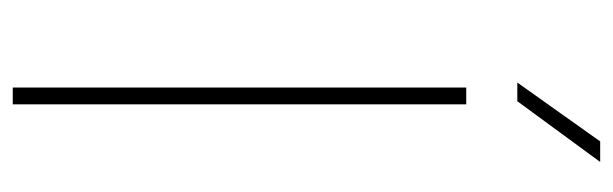

<svg xmlns="http://www.w3.org/2000/svg" viewBox="-350 -611 961 301"><g transform="rotate(90 130.5 -460.5)"><path d="M143.6 0H117.2V-710.9H143.6ZM201.7 -920.9H233.9L138.7 -791H109.4Z"/></g></svg>

Font: Heebo Thin
Style: Regular
Weight: 250
Designer: Oded Ezer
Foundry: Ezer Type House
Version: Version 3.100